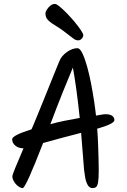

<svg xmlns="http://www.w3.org/2000/svg" viewBox="-20 -950 648 980"><path d="M96 10Q86 10 73.5 1Q61 -8 52 -22.5Q43 -37 43 -51Q43 -61 100 -193Q75 -193 58.5 -206.5Q42 -220 42 -239Q42 -259 141 -290Q144 -296 154 -320.5Q164 -345 178.5 -380Q193 -415 209 -455Q225 -495 240 -532Q255 -569 266.5 -597.5Q278 -626 283 -638Q294 -665 321.5 -684.5Q349 -704 375 -704Q388 -704 400.5 -678Q413 -652 424.5 -611Q436 -570 445 -523Q454 -476 460.5 -432.5Q467 -389 470 -360Q484 -362 496.5 -364.5Q509 -367 519 -367Q542 -367 553 -358.5Q564 -350 564 -337Q564 -318 476 -293Q479 -259 480.5 -218.5Q482 -178 483 -141.5Q484 -105 484 -80Q484 -38 480.5 -19Q477 0 470 5Q463 10 452 10Q436 10 427 -7Q418 -24 414.5 -46Q411 -68 409 -84Q405 -132 401.5 -179Q398 -226 394 -272Q343 -259 296.5 -246.5Q250 -234 200 -220Q111 10 96 10ZM237 -316Q272 -326 309.5 -333.5Q347 -341 387 -348Q378 -434 369 -498Q360 -562 352 -605Q330 -553 301 -481Q272 -409 237 -316ZM380 -744Q367 -744 357 -751.5Q347 -759 330 -772Q294 -801 267.5 -816.5Q241 -832 226.5 -846Q212 -860 212 -881Q212 -889 219 -900.5Q226 -912 237 -921Q248 -930 260 -930Q268 -930 284.5 -916.5Q301 -903 321.5 -882Q342 -861 361 -838Q380 -815 392.5 -796.5Q405 -778 405 -771Q405 -761 397 -752.5Q389 -744 380 -744Z"/></svg>

Font: Solitreo
Style: Regular
Weight: 400
Designer: Nathan Gross, Bryan Kirschen, Binghamton University
Foundry: Eli Heuer
Version: Version 1.100; ttfautohint (v1.8.4.7-5d5b)